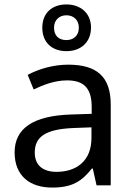

<svg xmlns="http://www.w3.org/2000/svg" viewBox="-20 -837 601 867"><path d="M280 -606C344 -606 391 -645 391 -713C391 -778 343 -817 280 -817C215 -817 171 -778 171 -712C171 -645 215 -606 280 -606ZM280 -656C244 -656 224 -677 224 -712C224 -747 248 -768 280 -768C312 -768 336 -747 336 -712C336 -677 313 -656 280 -656ZM288 -545C218 -545 152 -524 105 -499L132 -433C176 -454 227 -474 283 -474C353 -474 394 -444 394 -355V-323L303 -320C128 -315 46 -256 46 -149C46 -40 118 10 215 10C305 10 348 -17 395 -76H399L416 0H480V-365C480 -490 418 -545 288 -545ZM314 -259 393 -262V-214C393 -110 325 -61 235 -61C177 -61 137 -88 137 -148C137 -216 180 -254 314 -259Z"/></svg>

Font: Noto Sans Arabic UI
Style: Regular
Weight: 400
Designer: Monotype Design Team, Nadine Chahine and Nizar Qandah
Foundry: Monotype Imaging Inc.
Version: Version 2.010